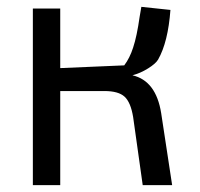

<svg xmlns="http://www.w3.org/2000/svg" viewBox="-20 -541 583 561"><path d="M76 -516H156V-342L343 -350Q359 -371 369 -402Q380 -435 388 -492L393 -521L478 -512Q471 -418 442 -367Q435 -355 412.5 -341Q390 -327 367 -321Q436 -305 451 -210L483 0H397L369 -199Q362 -242 344 -258.5Q326 -275 285 -275H156V0H76Z"/></svg>

Font: Athiti Medium
Style: Regular
Weight: 500
Designer: CadsonDemak Team
Foundry: CadsonDemak
Version: Version 1.032